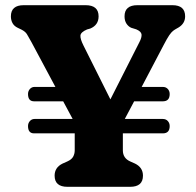

<svg xmlns="http://www.w3.org/2000/svg" viewBox="-20 -720 756 740"><path d="M88 -234Q88 -245.5 95.2 -253.5Q102.5 -261.5 113 -261.5H260L223.5 -329.5H111.5Q88 -329.5 88 -357.5Q88 -369 95.2 -377Q102.5 -385 113 -385H193.5L101 -558Q90 -578 83.8 -588.2Q77.5 -598.5 62.5 -606L48 -613Q34.5 -619.5 28.2 -631Q22 -642.5 22 -657Q22 -700 71.5 -700H310Q360 -700 360 -657Q360 -623.5 328 -610L315.5 -606.5Q291 -596 290 -583Q289 -570 301.5 -545L405.5 -337L517 -557Q527 -576 525.5 -587.5Q524 -599 505 -607L485.5 -613Q474.5 -618 467.2 -629.2Q460 -640.5 460 -657Q460 -700 509.5 -700H644.5Q693.5 -700 693.5 -657Q693.5 -629.5 668 -614L661 -610Q653.5 -606 647 -601Q640.5 -596 632.2 -584Q624 -572 610.5 -546L526 -385H607.5Q619.5 -385 626.8 -377Q634 -369 634 -357.5Q634 -329.5 607.5 -329.5H497L461 -261.5H607.5Q619.5 -261.5 626.8 -253.5Q634 -245.5 634 -234Q634 -206 607.5 -206H453.5V-140.5Q453.5 -110 482.5 -97.5L500.5 -89.5Q531 -74.5 531 -43Q531 0 481.5 0H240Q190.5 0 190.5 -43Q190.5 -74.5 221 -89.5L239 -97.5Q256 -105 262 -116.2Q268 -127.5 268 -140.5V-206H111.5Q88 -206 88 -234Z"/></svg>

Font: Fraunces 9pt S100
Style: Bold
Weight: 700
Version: Version 1.000; ttfautohint (v1.8.3)